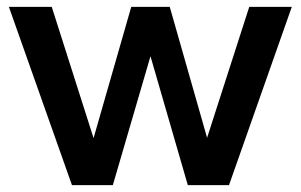

<svg xmlns="http://www.w3.org/2000/svg" viewBox="-20 -540 878 560"><path d="M527.8 0 418.9 -376 309.1 0H189.9L5.9 -520H130.9L252.9 -137.2L362.8 -520H475.1L584 -138.2L707 -520H831.1L647.9 0Z"/></svg>

Font: Aspekta 550
Style: Regular
Weight: 550
Designer: Ivo Dolenc
Version: Version 2.000